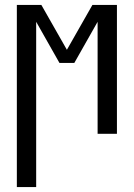

<svg xmlns="http://www.w3.org/2000/svg" viewBox="-20 -540 540 775"><path d="M48 215V-520H147L250 -339L353 -520H452V0H374V-452L280 -286H220L126 -452V215Z"/></svg>

Font: Iosevka Term
Style: Regular
Weight: 400
Monospace: yes
Designer: Belleve Invis
Foundry: Belleve Invis
Version: Version 30.0.1